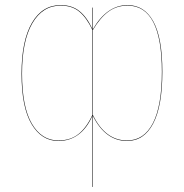

<svg xmlns="http://www.w3.org/2000/svg" viewBox="-20 -547 725 757"><path d="M482.9 -526.9Q549.3 -526.9 584.7 -462.2Q620.1 -397.5 620.1 -264.2Q620.1 -128.9 584 -60.1Q547.9 8.8 481 8.8Q396 8.8 346.2 -89.8V189.9H344.2V-89.8Q299.8 8.8 210 8.8Q144 8.8 104.5 -57.6Q64.9 -124 64.9 -256.8Q64.9 -386.2 105.7 -456.5Q146.5 -526.9 219.2 -526.9Q263.7 -526.9 293 -503.4Q322.3 -480 344.2 -433.1V-517.1H346.2V-431.6Q401.4 -526.9 482.9 -526.9ZM210 6.8Q257.8 6.8 289.6 -18.6Q321.3 -43.9 344.2 -93.8V-429.2Q321.3 -477.5 292.5 -501.2Q263.7 -524.9 219.2 -524.9Q147.9 -524.9 107.4 -455.1Q66.9 -385.3 66.9 -256.8Q66.9 -125 105.7 -59.1Q144.5 6.8 210 6.8ZM481 6.8Q547.4 6.8 582.8 -61.3Q618.2 -129.4 618.2 -264.2Q618.2 -524.9 482.9 -524.9Q440.4 -524.9 407.7 -501.2Q375 -477.5 346.2 -428.7V-93.8Q395 6.8 481 6.8Z"/></svg>

Font: Fira Sans Compressed Two
Style: Regular
Weight: 100
Width: 1
Designer: Carrois Corporate & Edenspiekermann AG
Foundry: Carrois Corporate GbR & Edenspiekermann AG
Version: Version 4.203;PS 004.203;hotconv 1.0.88;makeotf.lib2.5.64775